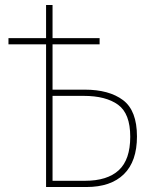

<svg xmlns="http://www.w3.org/2000/svg" viewBox="-20 -751 618 771"><path d="M165 0V-573H14V-598H165V-731H191V-598H380V-573H191V-391H320Q418 -391 474 -349Q530 -307 530 -203Q530 -103 477.5 -51.5Q425 0 327 0ZM321 -25Q411 -25 457 -67.5Q503 -110 503 -202Q503 -295 454 -330.5Q405 -366 316 -366H191V-25Z"/></svg>

Font: Noto Sans SemiCondensed Thin
Style: Regular
Weight: 100
Width: 4
Designer: Monotype Design Team
Foundry: Monotype Imaging Inc.
Version: Version 2.013; ttfautohint (v1.8.4.7-5d5b)